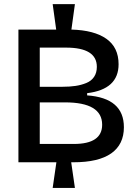

<svg xmlns="http://www.w3.org/2000/svg" viewBox="-20 -797 667 936"><path d="M69.8 -5.9V-652.8H253.9L236.8 -776.9H345.2L328.1 -652.8Q439 -649.9 498.5 -607.9Q558.1 -565.9 558.1 -483.9Q558.1 -361.3 404.8 -342.8V-332Q584 -319.3 584 -176.8Q584 -92.8 522.2 -49.3Q460.4 -5.9 337.9 -5.9H327.1L345.2 119.1H236.8L254.9 -5.9ZM173.8 -374H285.2Q320.8 -374 348.4 -378.2Q376 -382.3 400.6 -392.3Q425.3 -402.3 438.7 -422.4Q452.1 -442.4 452.1 -471.2Q452.1 -564.9 301.8 -564.9H173.8ZM173.8 -95.2H339.8Q478 -95.2 478 -189Q478 -297.9 296.9 -297.9H173.8Z"/></svg>

Font: Bricolage Grotesque Medium
Style: Regular
Weight: 500
Designer: Mathieu Triay
Foundry: Atelier Triay
Version: Version 1.000;gftools[0.9.30]